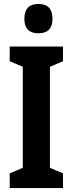

<svg xmlns="http://www.w3.org/2000/svg" viewBox="-20 -949 366 969"><path d="M298 0H29V-74L95 -102V-612L29 -640V-714H298V-640L232 -612V-102L298 -74ZM174 -929Q245 -929 245 -854Q245 -781 174 -781Q103 -781 103 -854Q103 -929 174 -929Z"/></svg>

Font: Noto Sans ExtraCondensed
Style: Bold
Weight: 700
Width: 2
Designer: Monotype Design Team
Foundry: Monotype Imaging Inc.
Version: Version 2.013; ttfautohint (v1.8.4.7-5d5b)